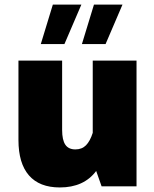

<svg xmlns="http://www.w3.org/2000/svg" viewBox="-20 -823 681 848"><path d="M61.5 -204.6V-555.2H254.4V-249Q254.4 -204.6 268.6 -183.8Q282.7 -163.1 313 -163.1Q341.8 -163.1 359.9 -181.4Q377.9 -199.7 389.6 -236.3V-555.2H583V0H428.7L404.8 -67.9Q350.6 4.9 244.1 4.9Q154.3 4.9 107.9 -48.3Q61.5 -101.6 61.5 -204.6ZM213.4 -802.7H339.4L264.6 -628.4H160.2ZM395 -802.7H521L446.3 -628.4H341.8Z"/></svg>

Font: Estedad-FD Black
Style: Regular
Weight: 900
Designer: Amin Abedi
Version: Version 7.3